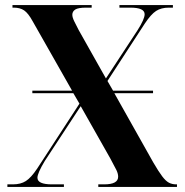

<svg xmlns="http://www.w3.org/2000/svg" viewBox="-20 -734 725 754"><path d="M9 0V-10H31Q61 -10 81.5 -23Q102 -36 126 -72L292 -327L268 -368H107V-378H263L108 -651Q91 -682 75 -693Q59 -704 34 -704H29V-714H340V-704H318Q287 -704 275.5 -696.5Q264 -689 264 -676Q264 -666 271.5 -650.5Q279 -635 289 -616L396 -426L520 -615Q548 -659 548 -678Q548 -704 492 -704H449V-714H659V-704H643Q613 -704 593 -691Q573 -678 549 -642L402 -416L424 -378H581V-368H429L582 -96Q603 -60 617 -41.5Q631 -23 643.5 -16.5Q656 -10 672 -10H675V0H366V-10H389Q444 -10 444 -40Q444 -52 437 -66.5Q430 -81 413 -112L297 -317L156 -102Q127 -54 127 -36Q127 -10 184 -10H231V0Z"/></svg>

Font: Noto Serif Display SemiCondensed
Style: Bold
Weight: 700
Width: 4
Designer: Monotype Design Team
Foundry: Monotype Imaging Inc.
Version: Version 2.009